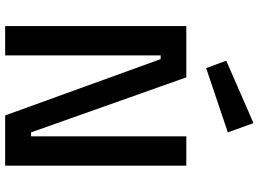

<svg xmlns="http://www.w3.org/2000/svg" viewBox="-146 -832 979 726"><g transform="rotate(90 343.0 -469.5)"><path d="M79 0V-685H273L481 -98H496V-685H607V0H417L204 -588H190V0ZM210 -836 446 -939 481 -842 238 -760Z"/></g></svg>

Font: TitilliumWeb-SemiBold
Style: SemiBold
Weight: 600
Version: Version 1.001;PS 57.000;hotconv 1.0.70;makeotf.lib2.5.55311